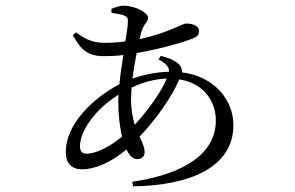

<svg xmlns="http://www.w3.org/2000/svg" viewBox="-20 -598 1040 677"><path d="M237 -474C265 -421 292 -400 345 -400C368 -400 392 -401 415 -404C410 -371 404 -335 401 -301C310 -253 212 -162 212 -62C212 -21 234 -1 269 -1C315 -1 371 -25 426 -71C436 -50 448 -37 463 -37C477 -37 490 -44 490 -62C490 -79 482 -95 472 -116C532 -179 587 -258 612 -318C693 -306 741 -246 741 -173C741 -60 636 15 446 43L450 59C653 56 803 -10 803 -157C803 -245 736 -329 621 -343C622 -353 620 -361 613 -369C598 -385 575 -394 547 -401L539 -389C565 -374 577 -362 576 -345C529 -344 485 -334 447 -321C451 -351 456 -382 462 -411C544 -425 628 -449 661 -463C676 -468 682 -477 682 -488C682 -504 665 -515 636 -515C623 -515 571 -481 472 -460L479 -487C487 -515 502 -519 502 -536C502 -552 459 -578 415 -578C404 -578 386 -572 373 -567V-553C389 -550 403 -548 416 -544C428 -539 431 -536 431 -523C431 -509 427 -483 422 -452C400 -449 377 -447 353 -447C314 -447 288 -454 248 -484ZM568 -321C549 -274 501 -208 455 -158C448 -182 442 -212 442 -250L444 -289C486 -309 525 -319 568 -321ZM410 -116C370 -83 321 -56 285 -56C269 -56 262 -65 262 -83C262 -135 315 -213 398 -264L397 -237C397 -197 402 -153 410 -116Z"/></svg>

Font: Harano Aji Mincho TW
Style: Regular
Weight: 400
Foundry: Masamichi Hosoda
Version: HaranoAjiMinchoTW-Regular version 20230610;ttx 4.39.4